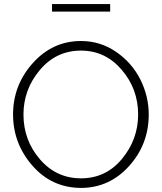

<svg xmlns="http://www.w3.org/2000/svg" viewBox="-20 -916 793 941"><path d="M520 -859H235V-896H520ZM376 5Q233 4 138.5 -104.5Q44 -213 44 -355Q44 -499 141 -607Q238 -715 377 -715Q472 -715 549.5 -661.5Q627 -608 668 -526Q709 -444 709 -355Q709 -209 612.5 -102Q516 5 376 5ZM95 -355Q95 -229 175.5 -135.5Q256 -42 377 -42Q499 -42 578 -137.5Q657 -233 657 -355Q657 -480 576.5 -574Q496 -668 377 -668Q255 -668 175 -572.5Q95 -477 95 -355Z"/></svg>

Font: Raleway
Style: Light
Weight: 300
Designer: Matt McInerney, Pablo Impallari, Rodrigo Fuenzalida
Foundry: Matt McInerney, Pablo Impallari, Rodrigo Fuenzalida
Version: Version 3.000